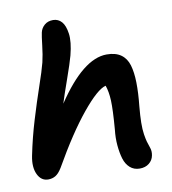

<svg xmlns="http://www.w3.org/2000/svg" viewBox="-87 -815 847 946"><g transform="rotate(-10 336.5 -341.5)"><path d="M83 30.8Q47.4 30.8 30 -5.9Q12.7 -42.5 23.9 -98.1Q41.5 -185.1 67.4 -270.5Q93.3 -356 118.4 -429Q143.6 -502 153.8 -542Q162.6 -579.1 167.7 -625Q172.9 -670.9 176.8 -688Q181.6 -709.5 198.5 -724.1Q215.3 -738.8 242.2 -738.8Q267.6 -738.3 284.4 -719.5Q301.3 -700.7 307.1 -659.4Q313 -618.2 295.9 -551.8Q286.1 -515.1 259 -438.7Q231.9 -362.3 220.2 -324.2Q354.5 -525.9 472.2 -525.9Q516.6 -525.9 543.5 -506.8Q570.3 -487.8 581.1 -451.9Q591.8 -416 592.8 -364.3Q593.8 -312.5 586.9 -247.1Q582.5 -200.2 582 -165.5Q581.5 -130.9 585.4 -106.4Q589.4 -82 592.8 -69.6Q596.2 -57.1 603 -38.1Q610.4 -19 606 2.9Q601.6 26.4 583 41.3Q564.5 56.2 536.1 56.2Q507.3 56.2 487.5 38.6Q467.8 21 459 -8.3Q450.2 -37.6 446.8 -75.7Q443.4 -113.8 448.2 -154.8Q456.1 -252.9 454.1 -298.6Q452.1 -344.2 440.9 -375Q398.9 -364.7 320.8 -269.5Q242.7 -174.3 151.9 -15.1Q136.2 10.7 119.9 20.8Q103.5 30.8 83 30.8Z"/></g></svg>

Font: Shantell Sans Irregular Bouncy
Style: Italic
Weight: 600
Italic angle: -11.31°
Designer: Stephen Nixon, Anya Danilova, Shantell Martin
Foundry: Arrow Type
Version: Version 1.006;[9816181b4]